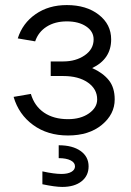

<svg xmlns="http://www.w3.org/2000/svg" viewBox="-20 -530 522 765"><path d="M231.9 -227.1H182.1V-285.2H231.9Q282.2 -285.2 317.6 -309.6Q353 -334 353 -373Q353 -404.8 323.2 -424.8Q293.5 -444.8 246.1 -444.8Q199.2 -444.8 166 -423.8Q132.8 -402.8 120.1 -365.2L50.8 -377Q69.8 -437.5 121.8 -473.6Q173.8 -509.8 246.1 -509.8Q324.2 -509.8 373.5 -471.4Q422.9 -433.1 422.9 -373Q422.9 -294.9 347.2 -258.8Q390.1 -239.7 413.6 -210.4Q437 -181.2 437 -133.8Q437 -74.7 385.7 -32.5Q334.5 9.8 251 9.8Q169.4 9.8 112.1 -32Q54.7 -73.7 34.2 -144L103 -155.8Q117.2 -107.4 155.5 -81.3Q193.8 -55.2 251 -55.2Q301.3 -55.2 334.2 -78.1Q367.2 -101.1 367.2 -133.8Q367.2 -175.3 330.1 -201.2Q293 -227.1 231.9 -227.1ZM148.9 204.1V152.8Q195.8 163.1 225.1 163.1Q250 163.1 264.4 154.8Q278.8 146.5 278.8 132.8Q278.8 117.7 261.2 108.9Q243.7 100.1 213.9 100.1V48.8Q269 48.8 301 71.5Q333 94.2 333 132.8Q333 170.4 304.7 192.6Q276.4 214.8 228 214.8Q199.7 214.8 148.9 204.1Z"/></svg>

Font: LT Superior
Style: Regular
Weight: 400
Designer: Daniel Lyons
Foundry: LyonsType
Version: Version 1.000